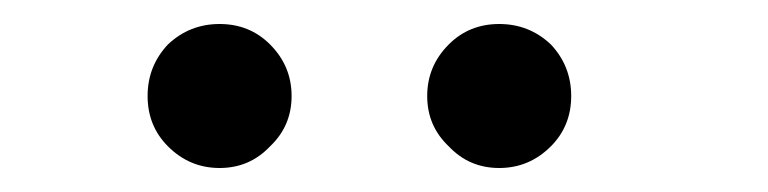

<svg xmlns="http://www.w3.org/2000/svg" viewBox="-20 -819 640 160"><path d="M120 -697Q103 -714 103 -739Q103 -764 120 -782Q138 -799 163 -799Q188 -799 205 -782Q223 -764 223 -739Q223 -714 205 -697Q188 -679 163 -679Q138 -679 120 -697ZM354 -697Q336 -714 336 -739Q336 -764 354 -782Q371 -799 396 -799Q421 -799 439 -782Q456 -764 456 -739Q456 -714 439 -697Q421 -679 396 -679Q371 -679 354 -697Z"/></svg>

Font: Cinzel Bold(RUS BY LYAJKA)
Style: Regular
Weight: 700
Designer: Natanael Gama
Version: Version 1.001;PS 001.001;hotconv 1.0.56;makeotf.lib2.0.21325